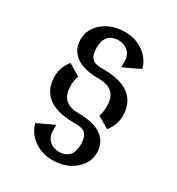

<svg xmlns="http://www.w3.org/2000/svg" viewBox="-180 -862 911 986"><g transform="rotate(30 276.0 -368.5)"><path d="M107.9 -111.3 200.7 -155.3H205.6V-117.7Q205.6 -93.3 220.2 -74.2Q243.7 -43.9 287.1 -43.9Q321.8 -43.9 343.8 -65.4Q365.2 -87.4 365.2 -134.3Q365.2 -183.6 338.9 -201.7Q324.2 -211.9 276.4 -211.9Q172.9 -211.9 121.1 -255.4Q73.2 -295.4 73.2 -371.1Q73.2 -421.9 109.4 -469.2L178.7 -428.2Q168.9 -402.3 168.9 -367.2Q168.9 -311 200.2 -286.6Q227.1 -265.6 276.4 -265.6Q370.6 -265.6 417 -228Q458 -194.8 458 -137.2Q458 -69.3 396 -24.9Q347.7 9.8 275.9 9.8Q207 9.8 156.2 -33.2Q117.2 -66.9 107.9 -111.3ZM443.8 -626 351.1 -582H346.2V-619.6Q346.2 -644 331.5 -663.1Q308.1 -693.4 264.6 -693.4Q230 -693.4 208 -671.9Q186.5 -649.9 186.5 -603Q186.5 -553.7 212.9 -535.6Q227.5 -525.4 275.4 -525.4Q378.9 -525.4 430.7 -481.9Q478.5 -441.9 478.5 -366.2Q478.5 -315.4 442.4 -268.1L373 -309.1Q382.8 -335 382.8 -370.1Q382.8 -426.3 351.6 -450.7Q324.7 -471.7 275.4 -471.7Q181.2 -471.7 134.8 -509.3Q93.8 -542.5 93.8 -600.1Q93.8 -668 155.8 -712.4Q204.1 -747.1 275.9 -747.1Q344.7 -747.1 395.5 -704.1Q434.6 -670.4 443.8 -626Z"/></g></svg>

Font: Nova Slim
Style: Book
Weight: 400
Version: Version 2.000